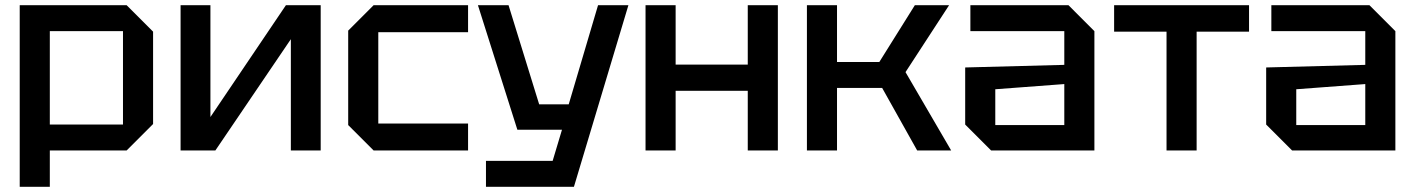

<svg xmlns="http://www.w3.org/2000/svg" viewBox="-20 -580 5454 740"><path d="M56 140V-560H468L570 -458V-102L468 0H172V140ZM454 -460H172V-100H454Z M1216 0H1101V-429L810 0H676V-560H791V-129L1082 -560H1216Z M1322 -98V-462L1420 -560H1784V-456H1438V-104H1784V0H1420Z M1853 140V40H2110L2146 -80H1974L1822 -560H1940L2058 -178H2172L2285 -560H2402L2192 140Z M2468 0V-560H2584V-331H2862V-560H2978V0H2862V-230H2584V0Z M3090 0V-560H3206V-341H3369L3506 -560H3638L3470 -302L3646 0H3515L3380 -241H3206V0Z M3700 -100V-320L4082 -330V-460H3720V-560H4098L4198 -460V0H3800ZM3816 -236V-98H4082V-256Z M4592 0V-458H4794V-560H4274V-458H4476V0Z M4860 -100V-320L5242 -330V-460H4880V-560H5258L5358 -460V0H4960ZM4976 -236V-98H5242V-256Z"/></svg>

Font: Tektur Medium
Style: Regular
Weight: 500
Designer: Adam Jagosz
Foundry: Adam Jagosz
Version: Version 1.005;gftools[0.9.30]